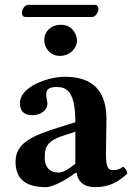

<svg xmlns="http://www.w3.org/2000/svg" viewBox="-20 -760 546 790"><path d="M295 -49C302 -8 329 10 373 10C428 10 467 -11 504 -46C502 -58 498 -66 486 -74C473 -64 463 -60 444 -60C422 -60 416 -78 416 -127L418 -271C418 -415 329 -444 247 -444C174 -444 62 -402 62 -336C62 -308 74 -286 113 -286C149 -286 175 -308 175 -332C175 -337 174 -343 173 -349C171 -359 169 -369 171 -379C172 -390 180 -402 213 -402C255 -402 290 -384 290 -257L223 -236C118 -203 44 -174 44 -95C44 -26 82 10 169 10C198 10 256 -22 289 -48ZM290 -218V-86C265 -66 240 -50 222 -50C179 -50 164 -79 164 -110C164 -147 167 -178 238 -201ZM359 -690C373 -690 385 -710 385 -723C385 -731 381 -740 371 -740H95C82 -740 70 -720 70 -708C70 -699 74 -690 85 -690ZM162 -596C162 -563 186 -530 226 -530C271 -530 297 -566 297 -592C297 -622 274 -658 232 -658C185 -658 162 -626 162 -596Z"/></svg>

Font: Libertinus Serif
Style: Bold
Weight: 700
Designer: Philipp H. Poll, Khaled Hosny
Foundry: Caleb Maclennan
Version: Version 7.050;RELEASE